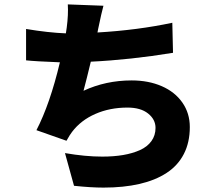

<svg xmlns="http://www.w3.org/2000/svg" viewBox="-20 -793 996 869"><path d="M759.9 -690 763.1 -554Q569.6 -522.4 391 -513.8Q371.8 -433.9 358 -382.1Q458.5 -429 576 -429Q652 -429 711.8 -403.1Q771.7 -377.1 805.4 -328.8Q839.1 -280.5 839.1 -218Q839.1 -148.4 812.1 -96.1Q785.2 -43.7 734 -10.3Q682.9 23.1 611.2 39.6Q539.4 56.1 448.2 56.1Q392 56.1 315 47.9L274.1 -100.1Q366.1 -84.2 442.8 -84.2Q494.7 -84.2 537.3 -91.4Q579.9 -98.7 613.3 -113.6Q646.7 -128.6 665.3 -154.3Q683.9 -180 683.9 -214.1Q683.9 -252.5 650.2 -279.3Q616.5 -306.1 557.2 -306.1Q476.9 -306.1 411.4 -277.3Q345.9 -248.6 306.1 -196Q297.2 -185 280.9 -155.9L144.9 -203.8Q206.3 -322.4 251.1 -511Q138.8 -515.3 98 -519.9V-661.9Q197.8 -645.2 278.1 -642Q278.1 -642.4 282 -668Q289.8 -727.6 286.9 -773.1L448.2 -767Q440.3 -739.3 424 -660.9L421.2 -646Q603.3 -656.6 759.9 -690Z"/></svg>

Font: Karasuma Gothic
Style: Black
Weight: 900
Designer: Rasmus Andersson / Ryoko Nishizuka
Foundry: Genbu
Version: Version 1.00